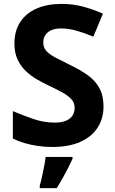

<svg xmlns="http://www.w3.org/2000/svg" viewBox="-20 -744 591 985"><path d="M511 -198Q511 -135 480 -88Q449 -41 390.5 -15.5Q332 10 248 10Q211 10 175.5 5Q140 0 107.5 -9.5Q75 -19 46 -33V-174Q97 -152 151.5 -133.5Q206 -115 260 -115Q297 -115 319.5 -125Q342 -135 352.5 -152Q363 -169 363 -191Q363 -218 344.5 -237Q326 -256 295 -272.5Q264 -289 224 -308Q199 -320 170 -336.5Q141 -353 114.5 -377.5Q88 -402 71 -437Q54 -472 54 -521Q54 -585 83.5 -630.5Q113 -676 167.5 -700Q222 -724 296 -724Q352 -724 402.5 -711Q453 -698 508 -674L459 -556Q410 -576 371 -587Q332 -598 291 -598Q263 -598 243 -589Q223 -580 212.5 -564Q202 -548 202 -526Q202 -501 217 -483.5Q232 -466 262 -450Q292 -434 337 -412Q392 -386 430.5 -358Q469 -330 490 -292Q511 -254 511 -198ZM352 71Q342 93 329.5 117.5Q317 142 302.5 168Q288 194 271 221H184V208Q190 188 195.5 162Q201 136 206.5 109Q212 82 214 61H352Z"/></svg>

Font: Noto Sans Hebrew
Style: Bold
Weight: 700
Designer: Monotype Design Team
Foundry: Monotype Imaging Inc.
Version: Version 2.003